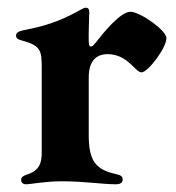

<svg xmlns="http://www.w3.org/2000/svg" viewBox="-20 -474 459 502"><path d="M47.9 7.8C60.7 7.8 96.9 0 141 0C204.5 0 245.4 7.8 283.7 7.8C290.8 7.8 300.8 6 300.8 -5C300.8 -12.4 296.2 -16 283.7 -18.8C230.8 -30.2 212 -52.6 212 -120.7V-271.3C212 -316.4 233 -332.4 261.7 -332.4C313.6 -332.4 334.2 -284.8 349.8 -284.8C366.8 -284.8 415.1 -348.4 415.1 -374.3C415.1 -394.5 346.6 -443.2 321 -443.2C294.7 -443.2 250.4 -388.5 230.5 -362.9C224.8 -355.5 220.9 -352.3 217.3 -352.3C210.6 -352.3 212 -367.5 212 -391.3C212 -409.8 213.4 -431.8 213.4 -442.5C213.4 -450.3 210.2 -453.8 204.5 -453.8C200.6 -453.8 198.2 -452.8 193.5 -449.9C151.6 -426.8 113.3 -408.7 47.9 -396.3C31.6 -393.1 22 -390.3 22 -381C22 -373.6 27.3 -370.7 38 -367.9C87.4 -354.4 89.1 -341.6 89.1 -294.7V-75.3C89.1 -52.9 85.9 -28.4 50.8 -17.8C39.1 -13.8 35.2 -9.6 35.2 -3.6C35.2 3.6 40.5 7.8 47.9 7.8Z"/></svg>

Font: Margiela Serif Semibold
Style: Regular
Weight: 600
Designer: Andreas Faust, Stefan Endress
Version: Version 1.002;FEAKit 1.0